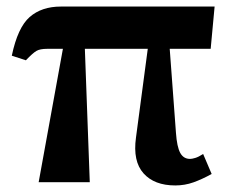

<svg xmlns="http://www.w3.org/2000/svg" viewBox="-20 -556 705 586"><path d="M98 0 172 -407H124Q102 -407 91 -400.5Q80 -394 59 -372L16 -386Q34 -472 70.5 -504Q107 -536 166 -536H635L623 -407H498L517 -151Q520 -108 530 -89.5Q540 -71 560 -71Q566 -71 576 -74Q586 -77 600 -86L626 -25Q597 -9 570.5 0.5Q544 10 515 10Q451 10 418 -27Q385 -64 395 -136L431 -407H239L254 0Z"/></svg>

Font: Noto Serif
Style: Bold
Weight: 700
Designer: Monotype Design Team
Foundry: Monotype Imaging Inc.
Version: Version 2.014